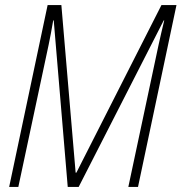

<svg xmlns="http://www.w3.org/2000/svg" viewBox="-20 -734 713 754"><path d="M16 0 167 -714H221L277 -56H280L614 -714H673L522 0H484L603 -559Q608 -581 613 -603.5Q618 -626 625 -654H623L289 0H246L191 -654H189Q184 -625 180 -603.5Q176 -582 171 -558L52 0Z"/></svg>

Font: Noto Sans Condensed ExtraLight
Style: Italic
Weight: 200
Width: 3
Italic angle: -12°
Designer: Monotype Design Team
Foundry: Monotype Imaging Inc.
Version: Version 2.013; ttfautohint (v1.8.4.7-5d5b)